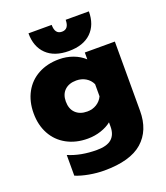

<svg xmlns="http://www.w3.org/2000/svg" viewBox="-165 -817 1000 1159"><g transform="rotate(-20 334.5 -237.5)"><path d="M156 -705H305Q305 -645 350 -645Q395 -645 395 -705H544Q544 -619 493.5 -570Q443 -521 350 -521Q257 -521 206.5 -570Q156 -619 156 -705ZM122 197V64Q201 98 304 98Q369 98 399 71.5Q429 45 429 -6V-34Q402 -12 361.5 1.5Q321 15 276 15Q200 15 141.5 -17Q83 -49 51.5 -107Q20 -165 20 -240Q20 -316 51.5 -374Q83 -432 141 -463.5Q199 -495 275 -495Q322 -495 364 -479.5Q406 -464 436 -436V-480H629V-35Q629 91 550 160.5Q471 230 304 230Q257 230 207.5 221Q158 212 122 197ZM429 -201V-279Q416 -307 389.5 -323Q363 -339 329 -339Q282 -339 254.5 -313Q227 -287 227 -241Q227 -193 254.5 -166.5Q282 -140 329 -140Q363 -140 389.5 -156.5Q416 -173 429 -201Z"/></g></svg>

Font: Prompt ExtraBold
Style: Regular
Weight: 800
Designer: Katatrad Team
Foundry: CadsonDemak
Version: Version 1.000